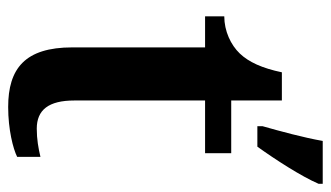

<svg xmlns="http://www.w3.org/2000/svg" viewBox="-190 -610 810 470"><g transform="rotate(90 215.0 -375.0)"><path d="M289 -613V-600H339C370 -643 412 -708 430 -750V-760H325C317 -714 301 -655 289 -613ZM242 10C297 10 344 -2 364 -12V-69C343 -64 321 -60 295 -60C249 -60 226 -89 226 -152V-472H355V-536H226V-660H157C147 -612 132 -579 111 -557C90 -535 56 -519 20 -519V-472H96V-147C96 -31 148 10 242 10Z"/></g></svg>

Font: Noto Serif SemiBold
Style: Regular
Weight: 600
Designer: Monotype Design Team
Foundry: Monotype Imaging Inc.
Version: Version 2.013